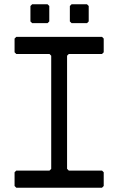

<svg xmlns="http://www.w3.org/2000/svg" viewBox="-20 -876 552 896"><path d="M56 0 48 -8V-72L56 -80H211L219 -88V-616L211 -624H56L48 -632V-696L56 -704H456L464 -696V-632L456 -624H301L293 -616V-88L301 -80H456L464 -72V-8L456 0ZM130 -768 122 -776V-848L130 -856H202L210 -848V-776L202 -768ZM314 -768 306 -776V-848L314 -856H386L394 -848V-776L386 -768Z"/></svg>

Font: Hasubi Mono
Style: Regular
Weight: 400
Designer: Eli Heuer
Foundry: Eli Heuer
Version: Version 1.000